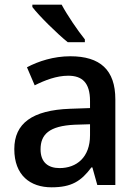

<svg xmlns="http://www.w3.org/2000/svg" viewBox="-20 -789 585 819"><path d="M243 -769H118V-759C146 -722 224 -645 269 -609H342V-621C312 -658 267 -724 243 -769ZM280 -549C209 -549 144 -528 95 -502L128 -425C172 -447 221 -466 271 -466C330 -466 364 -437 364 -358V-328L278 -325C118 -319 41 -263 41 -153C41 -41 109 10 200 10C285 10 326 -16 370 -75H374L395 0H472V-365C472 -491 407 -549 280 -549ZM364 -259V-212C364 -118 307 -72 234 -72C186 -72 153 -96 153 -152C153 -215 189 -252 299 -257Z"/></svg>

Font: Noto Sans Thai Medium
Style: Regular
Weight: 500
Designer: Monotype Design Team
Foundry: Monotype Imaging Inc.
Version: Version 1.901